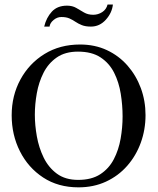

<svg xmlns="http://www.w3.org/2000/svg" viewBox="-20 -807 693 842"><path d="M618.2 -302.2Q618.2 -238.3 597.4 -181.2Q576.7 -124 537.8 -79.8Q499 -35.6 444.8 -10.5Q390.6 14.6 324.2 14.6Q234.9 14.6 169.2 -28.6Q103.5 -71.8 67.4 -143.6Q31.2 -215.3 31.2 -301.3Q31.2 -387.7 69.6 -458.3Q107.9 -528.8 175.3 -570.3Q242.7 -611.8 331.1 -611.8Q396 -611.8 448.7 -587.2Q501.5 -562.5 539.3 -519.3Q577.1 -476.1 597.7 -420.4Q618.2 -364.7 618.2 -302.2ZM517.6 -296.4Q517.6 -345.7 509.5 -396Q501.5 -446.3 480.5 -488Q459.5 -529.8 421.1 -555.2Q382.8 -580.6 321.8 -580.6Q265.6 -580.6 228.8 -554.9Q191.9 -529.3 170.9 -487.8Q149.9 -446.3 141.4 -397.9Q132.8 -349.6 132.8 -303.7Q132.8 -258.8 141.6 -209Q150.4 -159.2 171.6 -115.7Q192.9 -72.3 229.7 -45.2Q266.6 -18.1 322.8 -18.1Q381.8 -18.1 419.9 -43Q458 -67.9 479.2 -108.9Q500.5 -149.9 509 -199Q517.6 -248 517.6 -296.4ZM451.7 -787.1H475.1Q471.2 -750.5 444.1 -720.5Q417 -690.4 378.9 -690.4Q354.5 -690.4 338.9 -696.8Q323.2 -703.1 311 -711.4Q298.8 -719.7 284.7 -726.1Q270.5 -732.4 249 -732.4Q230.5 -732.4 214.8 -719.2Q199.2 -706.1 197.3 -690.4H173.8Q183.1 -729.5 207.3 -755.9Q231.4 -782.2 273.9 -782.2Q297.4 -782.2 314.5 -772.2Q331.5 -762.2 348.6 -752.2Q365.7 -742.2 388.7 -742.2Q410.2 -742.2 428.2 -753.9Q446.3 -765.6 451.7 -787.1Z"/></svg>

Font: Rohingya Solluk
Style: Regular
Weight: 400
Designer: SIL International
Foundry: SIL International
Version: Version 1.001